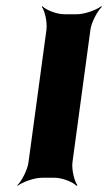

<svg xmlns="http://www.w3.org/2000/svg" viewBox="-20 -574 349 620"><path d="M214 -50 272 -478C275 -502 295 -539 309 -552L307 -554C292 -542 253 -528 229 -528H187C163 -528 128 -542 117 -554L115 -552C125 -539 133 -502 130 -478L72 -50C69 -26 50 11 36 24L37 26C52 14 91 0 115 0H157C181 0 216 14 227 26L230 24C220 11 211 -26 214 -50Z"/></svg>

Font: Asimov
Style: EdgeIt
Weight: 500
Designer: Google
Version: Version 2.000980: 2014